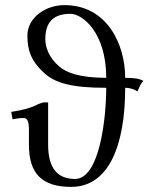

<svg xmlns="http://www.w3.org/2000/svg" viewBox="-20 -718 587 750"><path d="M395 -414C290 -414 239 -435 213 -457C171 -492 157 -534 157 -565C157 -635 192 -664 255 -664C303 -664 395 -590 395 -414ZM93 -152C93 -39 145 12 258 12C407 12 469 -154 469 -375C490 -375 506 -368 517 -361C523 -373 528 -390 540 -402C524 -411 504 -414 469 -414C469 -545 398 -698 232 -698C156 -698 87 -648 87 -579C87 -519 103 -480 148 -437C192 -394 258 -375 395 -375C395 -260 370 -19 273 -19C207 -19 168 -58 168 -153V-318H153C146 -318 139 -315 129 -311C112 -302 84 -290 24 -281L29 -252C46 -255 58 -257 71 -257C84 -257 93 -250 93 -212Z"/></svg>

Font: Libertinus Math
Style: Regular
Weight: 400
Designer: Philipp H. Poll
Foundry: Khaled Hosny
Version: Version 6.2